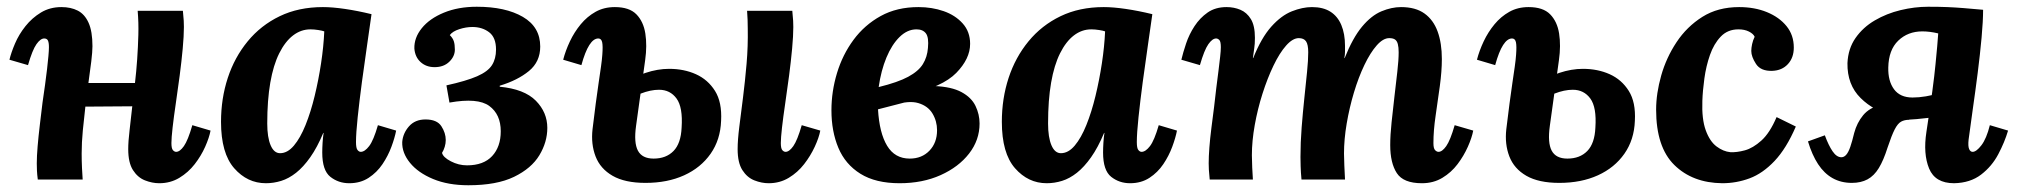

<svg xmlns="http://www.w3.org/2000/svg" viewBox="-20 -532 5977 569"><path d="M452 11Q431 11 409.5 2.5Q388 -6 374 -28Q360 -50 360 -90Q360 -113 364 -146Q368 -179 372 -217L233 -216Q229 -182 225.5 -146Q222 -110 222 -77Q222 -55 223 -34Q224 -13 225 0H92Q90 -15 89.5 -26.5Q89 -38 89 -48Q89 -69 91.5 -98.5Q94 -128 98 -161.5Q102 -195 106 -228Q110 -255 113.5 -280.5Q117 -306 119.5 -327.5Q122 -349 123.5 -366Q125 -383 125 -392Q125 -406 122 -412Q119 -418 111 -418Q100 -418 88 -401Q76 -384 63 -339L8 -355Q13 -376 24.5 -403Q36 -430 55.5 -454.5Q75 -479 101.5 -495Q128 -511 162 -511Q190 -511 210.5 -500.5Q231 -490 242.5 -464.5Q254 -439 254 -395Q254 -379 250.5 -350Q247 -321 242 -286H380Q384 -320 386.5 -356Q389 -392 390 -428.5Q391 -465 388 -500H522Q524 -479 524.5 -470.5Q525 -462 525 -452Q525 -426 521.5 -388Q518 -350 512.5 -308Q507 -266 501 -225.5Q495 -185 491.5 -154Q488 -123 488 -108Q488 -92 492.5 -87Q497 -82 502 -82Q513 -82 525 -99Q537 -116 550 -161L604 -145Q600 -124 588 -97Q576 -70 557 -45.5Q538 -21 511.5 -5Q485 11 452 11Z M937 -511Q965 -511 1002.5 -505.5Q1040 -500 1081 -490Q1076 -453 1068 -399Q1060 -345 1052.5 -288.5Q1045 -232 1040 -184.5Q1035 -137 1035 -111Q1035 -93 1039.5 -87.5Q1044 -82 1049 -82Q1061 -82 1074 -99Q1087 -116 1100 -161L1154 -145Q1150 -124 1140 -97Q1130 -70 1113.5 -45.5Q1097 -21 1072.5 -5Q1048 11 1015 11Q983 11 959 -8Q935 -27 935 -80Q935 -93 936 -109Q937 -125 939 -138H938Q920 -95 899.5 -66Q879 -37 857.5 -20Q836 -3 813.5 4Q791 11 768 11Q713 11 674 -33.5Q635 -78 635 -171Q635 -240 655 -301Q675 -362 714 -409.5Q753 -457 809 -484Q865 -511 937 -511ZM900 -445Q872 -445 848.5 -427Q825 -409 807.5 -374Q790 -339 781 -287Q772 -235 772 -166Q772 -125 782 -101.5Q792 -78 810 -78Q832 -78 851 -100.5Q870 -123 885.5 -161.5Q901 -200 912.5 -247.5Q924 -295 931.5 -344.5Q939 -394 941 -439Q936 -441 923.5 -443Q911 -445 900 -445Z M1368 17Q1308 17 1263.5 -1.5Q1219 -20 1195 -49.5Q1171 -79 1172 -111Q1174 -137 1192 -157.5Q1210 -178 1241 -178Q1275 -178 1288 -158Q1301 -138 1301 -117Q1301 -107 1298 -97Q1295 -87 1290 -79Q1293 -66 1316 -54Q1339 -42 1364 -42Q1413 -42 1438.5 -69.5Q1464 -97 1464 -143Q1464 -193 1430 -218Q1396 -243 1312 -228L1303 -279Q1362 -292 1394 -306Q1426 -320 1438 -339Q1450 -358 1450 -385Q1450 -421 1429.5 -436.5Q1409 -452 1380 -452Q1361 -452 1341 -445.5Q1321 -439 1313 -428Q1322 -419 1325 -409.5Q1328 -400 1328 -385Q1328 -365 1311.5 -349Q1295 -333 1268 -333Q1243 -333 1226.5 -348Q1210 -363 1208 -388Q1207 -420 1230 -448.5Q1253 -477 1295.5 -494.5Q1338 -512 1393 -512Q1478 -512 1529.5 -482Q1581 -452 1581 -394Q1581 -349 1547.5 -321.5Q1514 -294 1461 -278V-275Q1534 -268 1568 -233.5Q1602 -199 1602 -153Q1602 -111 1578.5 -72Q1555 -33 1503.5 -8Q1452 17 1368 17Z M2258 11Q2237 11 2215.5 2.5Q2194 -6 2180 -28Q2166 -50 2166 -90Q2166 -117 2171 -156.5Q2176 -196 2182 -243.5Q2188 -291 2192.5 -343Q2197 -395 2196 -448Q2196 -461 2195.5 -474Q2195 -487 2194 -500H2328Q2330 -479 2330.5 -470.5Q2331 -462 2331 -452Q2331 -426 2327.5 -388Q2324 -350 2318.5 -308Q2313 -266 2307 -225.5Q2301 -185 2297.5 -154Q2294 -123 2294 -108Q2294 -92 2298.5 -87Q2303 -82 2308 -82Q2319 -82 2331 -99Q2343 -116 2356 -161L2411 -145Q2407 -124 2394.5 -97Q2382 -70 2363 -45.5Q2344 -21 2317.5 -5Q2291 11 2258 11ZM1893 10Q1832 10 1795.5 -11Q1759 -32 1745 -68.5Q1731 -105 1736 -149Q1741 -191 1745.5 -225Q1750 -259 1754 -286Q1758 -313 1761 -334Q1764 -355 1765 -370Q1767 -396 1764.5 -407Q1762 -418 1753 -418Q1739 -418 1726.5 -398.5Q1714 -379 1703 -339L1649 -355Q1656 -382 1669 -409.5Q1682 -437 1701 -460Q1720 -483 1745 -497Q1770 -511 1802 -511Q1845 -511 1866 -489.5Q1887 -468 1892.5 -432.5Q1898 -397 1892 -354L1865 -159Q1858 -109 1870.5 -85.5Q1883 -62 1917 -62Q1954 -62 1976 -84.5Q1998 -107 2000 -154Q2004 -214 1985 -240Q1966 -266 1933 -266Q1908 -266 1878.5 -254.5Q1849 -243 1816 -223L1824 -281Q1857 -304 1893 -316Q1929 -328 1963 -328Q2007 -328 2042.5 -312Q2078 -296 2099 -262.5Q2120 -229 2117 -174Q2115 -118 2086 -76.5Q2057 -35 2007.5 -12.5Q1958 10 1893 10Z M2646 11Q2575 11 2530 -17Q2485 -45 2464.5 -94Q2444 -143 2444 -205Q2444 -261 2460.5 -315.5Q2477 -370 2509.5 -414Q2542 -458 2590 -484.5Q2638 -511 2702 -511Q2742 -511 2776.5 -499Q2811 -487 2833 -462.5Q2855 -438 2855 -402Q2855 -358 2814 -316Q2773 -274 2673 -252L2675 -232L2582 -208Q2586 -138 2609 -100Q2632 -62 2676 -62Q2712 -62 2734.5 -85.5Q2757 -109 2757 -146Q2757 -173 2743.5 -195.5Q2730 -218 2701.5 -226.5Q2673 -235 2627 -220L2620 -259Q2698 -279 2749 -277Q2800 -275 2829.5 -259Q2859 -243 2871 -218Q2883 -193 2883 -166Q2883 -117 2852 -77Q2821 -37 2767.5 -13Q2714 11 2646 11ZM2584 -274Q2641 -288 2671.5 -304.5Q2702 -321 2715 -342Q2728 -363 2730 -390Q2733 -421 2724 -433Q2715 -445 2696 -445Q2669 -445 2646 -422.5Q2623 -400 2607 -361.5Q2591 -323 2584 -274Z M3251 -511Q3279 -511 3316.5 -505.5Q3354 -500 3395 -490Q3390 -453 3382 -399Q3374 -345 3366.5 -288.5Q3359 -232 3354 -184.5Q3349 -137 3349 -111Q3349 -93 3353.5 -87.5Q3358 -82 3363 -82Q3375 -82 3388 -99Q3401 -116 3414 -161L3468 -145Q3464 -124 3454 -97Q3444 -70 3427.5 -45.5Q3411 -21 3386.5 -5Q3362 11 3329 11Q3297 11 3273 -8Q3249 -27 3249 -80Q3249 -93 3250 -109Q3251 -125 3253 -138H3252Q3234 -95 3213.5 -66Q3193 -37 3171.5 -20Q3150 -3 3127.5 4Q3105 11 3082 11Q3027 11 2988 -33.5Q2949 -78 2949 -171Q2949 -240 2969 -301Q2989 -362 3028 -409.5Q3067 -457 3123 -484Q3179 -511 3251 -511ZM3214 -445Q3186 -445 3162.5 -427Q3139 -409 3121.5 -374Q3104 -339 3095 -287Q3086 -235 3086 -166Q3086 -125 3096 -101.5Q3106 -78 3124 -78Q3146 -78 3165 -100.5Q3184 -123 3199.5 -161.5Q3215 -200 3226.5 -247.5Q3238 -295 3245.5 -344.5Q3253 -394 3255 -439Q3250 -441 3237.5 -443Q3225 -445 3214 -445Z M4194 11Q4139 11 4119.5 -19Q4100 -49 4100 -102Q4100 -132 4104 -169.5Q4108 -207 4112.5 -246Q4117 -285 4121 -319.5Q4125 -354 4125 -377Q4125 -392 4122.5 -401.5Q4120 -411 4114 -415Q4108 -419 4097 -419Q4079 -419 4060 -397.5Q4041 -376 4023.5 -339.5Q4006 -303 3992.5 -258Q3979 -213 3971 -166Q3963 -119 3963 -77Q3963 -64 3964 -41.5Q3965 -19 3966 0H3837Q3835 -21 3834.5 -39.5Q3834 -58 3834 -67Q3834 -110 3837.5 -154.5Q3841 -199 3845.5 -241.5Q3850 -284 3853.5 -319Q3857 -354 3857 -377Q3857 -400 3850.5 -409.5Q3844 -419 3829 -419Q3811 -419 3791.5 -397Q3772 -375 3754 -337.5Q3736 -300 3721.5 -254.5Q3707 -209 3698.5 -161.5Q3690 -114 3690 -72Q3690 -59 3691 -35.5Q3692 -12 3693 0H3565Q3563 -21 3562.5 -29.5Q3562 -38 3562 -48Q3562 -68 3564 -94.5Q3566 -121 3570 -152.5Q3574 -184 3578 -215Q3581 -244 3584.5 -271Q3588 -298 3591 -322Q3594 -346 3596 -364Q3598 -382 3598 -392Q3598 -409 3593.5 -413.5Q3589 -418 3584 -418Q3573 -418 3561 -401Q3549 -384 3536 -339L3481 -355Q3486 -376 3495 -403Q3504 -430 3520 -454.5Q3536 -479 3559 -495Q3582 -511 3615 -511Q3637 -511 3656 -503Q3675 -495 3687 -475.5Q3699 -456 3699 -420Q3699 -401 3697 -389Q3695 -377 3693 -360H3694Q3718 -420 3747.5 -453Q3777 -486 3808.5 -498.5Q3840 -511 3868 -511Q3901 -511 3922.5 -497.5Q3944 -484 3955 -458Q3966 -432 3966 -396Q3966 -388 3966 -379Q3966 -370 3964 -360H3965Q3989 -420 4016.5 -453Q4044 -486 4074 -498.5Q4104 -511 4132 -511Q4175 -511 4201.5 -492Q4228 -473 4240.5 -438.5Q4253 -404 4253 -357Q4253 -321 4247 -277Q4241 -233 4234.5 -189Q4228 -145 4228 -108Q4228 -92 4233 -87Q4238 -82 4243 -82Q4254 -82 4266 -99Q4278 -116 4291 -161L4346 -145Q4342 -124 4330 -97Q4318 -70 4299.5 -45.5Q4281 -21 4254.5 -5Q4228 11 4194 11Z M4601 10Q4540 10 4503.5 -11Q4467 -32 4453 -68.5Q4439 -105 4444 -149Q4449 -191 4453.5 -225Q4458 -259 4462 -286Q4466 -313 4469 -334Q4472 -355 4473 -370Q4475 -396 4472.5 -407Q4470 -418 4461 -418Q4447 -418 4434.5 -398.5Q4422 -379 4411 -339L4357 -355Q4364 -382 4377 -409.5Q4390 -437 4409 -460Q4428 -483 4453 -497Q4478 -511 4510 -511Q4553 -511 4574 -489.5Q4595 -468 4600.5 -432.5Q4606 -397 4600 -354L4573 -159Q4566 -109 4578.5 -85.5Q4591 -62 4625 -62Q4662 -62 4684 -84.5Q4706 -107 4708 -154Q4712 -214 4693 -240Q4674 -266 4641 -266Q4616 -266 4586.5 -254.5Q4557 -243 4524 -223L4532 -281Q4565 -304 4601 -316Q4637 -328 4671 -328Q4715 -328 4750.5 -312Q4786 -296 4807 -262.5Q4828 -229 4825 -174Q4823 -118 4794 -76.5Q4765 -35 4715.5 -12.5Q4666 10 4601 10Z M5134 -511Q5180 -511 5216.5 -496Q5253 -481 5274.5 -454.5Q5296 -428 5296 -391Q5296 -361 5278.5 -342Q5261 -323 5232 -322Q5198 -321 5184 -342.5Q5170 -364 5170 -381Q5170 -390 5172.5 -401.5Q5175 -413 5180 -423Q5176 -432 5163 -438.5Q5150 -445 5132 -445Q5100 -445 5079.5 -423.5Q5059 -402 5047.5 -369Q5036 -336 5031 -299.5Q5026 -263 5025 -233Q5023 -179 5035 -146Q5047 -113 5067 -98Q5087 -83 5108 -81Q5127 -80 5151 -86.5Q5175 -93 5200 -115.5Q5225 -138 5245 -185L5302 -157Q5274 -92 5239 -55Q5204 -18 5165 -3.5Q5126 11 5084 11Q4996 10 4942 -43Q4888 -96 4888 -207Q4888 -255 4903 -308Q4918 -361 4948.5 -407Q4979 -453 5025 -482Q5071 -511 5134 -511Z M5771 11Q5715 11 5697 -32.5Q5679 -76 5689 -141Q5700 -213 5706.5 -261.5Q5713 -310 5716 -342Q5719 -374 5721 -395Q5723 -416 5724 -433Q5699 -439 5677 -439Q5634 -439 5605.5 -411.5Q5577 -384 5576 -332Q5575 -292 5593 -267.5Q5611 -243 5648 -243Q5667 -243 5687.5 -246.5Q5708 -250 5742 -259L5738 -189Q5697 -182 5660 -179Q5623 -176 5588 -177L5589 -191Q5534 -202 5494 -241.5Q5454 -281 5455 -345Q5457 -388 5479 -419.5Q5501 -451 5536 -471.5Q5571 -492 5612.5 -502Q5654 -512 5694 -512Q5727 -512 5751 -511Q5775 -510 5799.5 -508Q5824 -506 5857 -503Q5857 -470 5852.5 -420.5Q5848 -371 5841 -316Q5834 -261 5826.5 -209Q5819 -157 5814 -118Q5812 -99 5815.5 -90.5Q5819 -82 5826 -82Q5837 -82 5852 -101.5Q5867 -121 5877 -161L5931 -145Q5921 -111 5902 -75Q5883 -39 5851 -14.5Q5819 10 5771 11ZM5468 10Q5436 10 5411 -4Q5386 -18 5368 -45.5Q5350 -73 5338 -113L5388 -131Q5399 -101 5411 -83.5Q5423 -66 5437 -66Q5445 -66 5451.5 -73.5Q5458 -81 5463.5 -97Q5469 -113 5475 -138Q5483 -168 5501.5 -190.5Q5520 -213 5555.5 -222Q5591 -231 5648 -219L5638 -177Q5624 -177 5614 -171.5Q5604 -166 5595 -148.5Q5586 -131 5574 -95Q5562 -57 5548 -34Q5534 -11 5514.5 -0.5Q5495 10 5468 10Z"/></svg>

Font: Lora
Style: Italic
Weight: 400
Italic angle: -3°
Designer: Olga Karpushina, Alexei Vanyashin (Cyrillic)
Foundry: Cyreal
Version: Version 3.008